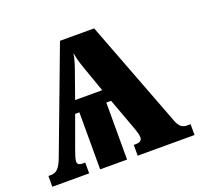

<svg xmlns="http://www.w3.org/2000/svg" viewBox="-122 -867 1111 1019"><g transform="rotate(-20 434.0 -357.0)"><path d="M216 0V-61H199C179 -61 172 -71 172 -81C172 -95 180 -118 190 -146L254 -322H278V0H430V-322H457L525 -137C531 -120 537 -101 537 -86C537 -72 527 -61 501 -61H490V0H811V-61H791C766 -61 748 -73 735 -108L504 -714H311L93 -134C72 -78 53 -61 23 -61H8V0ZM330 -535C345 -576 352 -604 356 -629C360 -602 367 -576 378 -544L432 -391H279Z"/></g></svg>

Font: UArctic Serif Black
Style: Regular
Weight: 900
Designer: Customization by Puisto advertising & original work Monotype Design Team
Foundry: Monotype Imaging Inc.
Version: Version 2.004